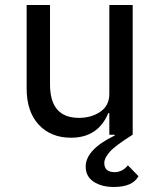

<svg xmlns="http://www.w3.org/2000/svg" viewBox="-20 -536 640 764"><path d="M508 -516V0Q439 43 417 68Q395 93 395 112Q395 149 436 149Q467 149 489 122L531 165Q508 208 433 208Q384 208 352.5 187Q321 166 321 127Q321 59 437 3L436 0H415V-86H411Q370 12 263 12Q182 12 134 -40Q86 -92 86 -184V-516H179V-200Q179 -67 294 -67Q344 -67 379.5 -91.5Q415 -116 415 -162V-516Z"/></svg>

Font: IBM Plex Mono Text
Style: Regular
Weight: 450
Designer: Mike Abbink, Paul van der Laan, Pieter van Rosmalen
Foundry: Bold Monday
Version: Version 2.000